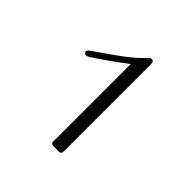

<svg xmlns="http://www.w3.org/2000/svg" viewBox="-184 -899 1068 1068"><g transform="rotate(45 350.0 -365.0)"><path d="M440.9 -22Q440.9 -9.3 436.3 -4.6Q431.6 0 420.9 0H380.9Q370.1 0 365.5 -4.6Q360.8 -9.3 360.8 -22V-627Q233.9 -532.2 168 -491.2Q147 -479.5 138.2 -491.2Q127 -505.4 148.9 -520L266.1 -602.1Q304.2 -628.9 333.5 -652.8Q362.8 -676.8 376 -689.9Q389.2 -703.1 398.7 -712.9Q408.2 -722.7 413.3 -726.3Q418.5 -730 424.8 -730Q440.9 -730 440.9 -707Z"/></g></svg>

Font: Director Light
Style: Regular
Weight: 100
Designer: Ange Degheest & May Jolivet & Justine Herbel
Foundry: Velvetyne Type Foundry
Version: Version 1.000;FEAKit 1.0